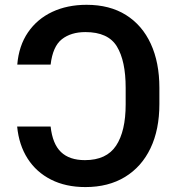

<svg xmlns="http://www.w3.org/2000/svg" viewBox="-20 -757 724 787"><path d="M50.3 -238.3H187.5Q195.3 -167 230 -133.8Q264.6 -100.6 328.1 -100.6Q416.5 -100.6 455.8 -159.9Q495.1 -219.2 495.1 -329.1V-397Q495.1 -507.3 459.2 -566.4Q423.3 -625.5 330.1 -625.5Q271 -625.5 233.6 -596.2Q196.3 -566.9 187.5 -492.2H50.8Q57.1 -569.3 94.7 -624.3Q132.3 -679.2 194.1 -708.3Q255.9 -737.3 335 -737.3Q429.7 -737.3 496.3 -695.6Q563 -653.8 598.1 -577.4Q633.3 -501 633.3 -397V-330.6Q633.3 -225.6 596.9 -149.4Q560.5 -73.2 492.4 -31.7Q424.3 9.8 330.1 9.8Q249.5 9.8 189.2 -20.8Q128.9 -51.3 93.3 -106.9Q57.6 -162.6 50.3 -238.3Z"/></svg>

Font: Inter Display Semi Bold
Style: Regular
Weight: 600
Designer: Rasmus Andersson
Foundry: rsms
Version: Version 4.000;git-37864ae